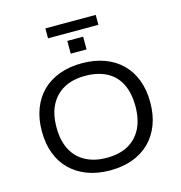

<svg xmlns="http://www.w3.org/2000/svg" viewBox="-139 -1119 1180 1252"><g transform="rotate(-15 451.0 -493.0)"><path d="M451 9Q367 9 299.5 -16Q232 -41 184 -87.5Q136 -134 110.5 -201Q85 -268 85 -352Q85 -436 110.5 -503Q136 -570 183.5 -617Q231 -664 299 -689Q367 -714 451 -714Q536 -714 603.5 -689Q671 -664 718.5 -617.5Q766 -571 791.5 -504Q817 -437 817 -353Q817 -269 791.5 -202Q766 -135 718.5 -88Q671 -41 603.5 -16Q536 9 451 9ZM451 -76Q535 -76 594 -108Q653 -140 685 -202Q717 -264 717 -353Q717 -443 686 -504.5Q655 -566 595 -597.5Q535 -629 451 -629Q367 -629 308 -597Q249 -565 216.5 -504Q184 -443 184 -352Q184 -263 216 -201.5Q248 -140 308 -108Q368 -76 451 -76ZM281 -928V-995H621V-928ZM398 -793V-879H505V-793Z"/></g></svg>

Font: Nunito Sans 7pt SemiExpanded
Style: Regular
Weight: 400
Width: 6
Designer: Vernon Adams
Foundry: Vernon Adams
Version: Version 3.101;gftools[0.9.27]